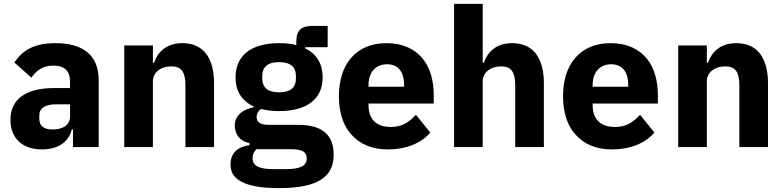

<svg xmlns="http://www.w3.org/2000/svg" viewBox="-20 -760 4051 992"><path d="M266 -537C155 -537 97 -500 54 -437L142 -359C165 -391 196 -421 255 -421C318 -421 342 -389 342 -338V-305H259C120 -305 34 -252 34 -141C34 -49 92 12 197 12C277 12 335 -24 351 -92H357V0H490V-345C490 -470 415 -537 266 -537ZM342 -159C342 -111 301 -91 252 -91C208 -91 183 -108 183 -147V-162C183 -201 212 -221 270 -221H342V-159Z M622 0V-525H770V-436H776C795 -491 839 -537 922 -537C1030 -537 1086 -462 1086 -329V0H938V-317C938 -385 920 -417 865 -417C841 -417 818 -411 800 -398C782 -385 770 -365 770 -340V0Z M1704 38C1704 94 1686 136 1642 166C1598 196 1527 212 1420 212C1329 212 1267 200 1228 179C1188 159 1171 129 1171 90C1171 31 1208 -2 1269 -10V-21C1218 -30 1193 -68 1193 -113C1193 -141 1206 -161 1224 -177C1242 -192 1267 -201 1291 -206V-210C1227 -239 1197 -292 1197 -360C1197 -467 1270 -537 1422 -537C1457 -537 1486 -534 1511 -527V-547C1511 -603 1539 -626 1590 -626H1673V-516H1557V-510C1618 -481 1647 -428 1647 -360C1647 -255 1574 -186 1422 -186C1388 -186 1357 -190 1329 -197C1314 -187 1306 -173 1306 -155C1306 -130 1324 -115 1369 -115H1521C1649 -115 1704 -59 1704 38ZM1565 58C1565 27 1544 11 1484 11H1304C1291 24 1285 42 1285 58C1285 77 1293 91 1310 100C1327 109 1355 114 1395 114H1455C1495 114 1523 109 1540 100C1557 91 1565 77 1565 58ZM1422 -283C1481 -283 1509 -308 1509 -355V-367C1509 -414 1481 -439 1422 -439C1363 -439 1335 -414 1335 -367V-355C1335 -308 1363 -283 1422 -283Z M1983 12C1903 12 1840 -15 1797 -63C1753 -110 1731 -179 1731 -263C1731 -346 1753 -414 1795 -462C1837 -510 1898 -537 1977 -537C2064 -537 2125 -505 2165 -456C2204 -407 2221 -340 2221 -269V-225H1884V-217C1884 -148 1920 -104 2000 -104C2061 -104 2096 -132 2129 -167L2203 -75C2156 -20 2079 12 1983 12ZM1980 -428C1920 -428 1884 -385 1884 -320V-312H2068V-321C2068 -385 2040 -428 1980 -428Z M2326 -740H2474V-436H2480C2499 -491 2543 -537 2626 -537C2734 -537 2790 -462 2790 -329V0H2642V-317C2642 -385 2624 -417 2569 -417C2545 -417 2522 -411 2504 -398C2486 -385 2474 -365 2474 -340V0H2326Z M3141 12C3061 12 2998 -15 2955 -63C2911 -110 2889 -179 2889 -263C2889 -346 2911 -414 2953 -462C2995 -510 3056 -537 3135 -537C3222 -537 3283 -505 3323 -456C3362 -407 3379 -340 3379 -269V-225H3042V-217C3042 -148 3078 -104 3158 -104C3219 -104 3254 -132 3287 -167L3361 -75C3314 -20 3237 12 3141 12ZM3138 -428C3078 -428 3042 -385 3042 -320V-312H3226V-321C3226 -385 3198 -428 3138 -428Z M3484 0V-525H3632V-436H3638C3657 -491 3701 -537 3784 -537C3892 -537 3948 -462 3948 -329V0H3800V-317C3800 -385 3782 -417 3727 -417C3703 -417 3680 -411 3662 -398C3644 -385 3632 -365 3632 -340V0Z"/></svg>

Font: Plexus Sans Bold
Style: Regular
Weight: 700
Version: Version 2.001;PS 002.001;hotconv 1.0.70;makeotf.lib2.5.58329